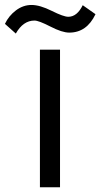

<svg xmlns="http://www.w3.org/2000/svg" viewBox="-78 -749 414 793"><path d="M-57.6 -650.4Q-42 -683.6 -12.2 -706.1Q17.6 -728.5 52.2 -728.5Q86.9 -728.5 135.7 -704.1Q184.6 -679.7 204.1 -679.7Q240.2 -679.7 263.7 -727.5L316.4 -690.4Q280.3 -614.3 208 -614.3Q178.7 -614.3 130.4 -639.2Q82 -664.1 64.5 -664.1Q17.6 -664.1 -12.7 -610.4ZM86.9 24.4V-543.9H169.9V24.4Z"/></svg>

Font: GenEi M Gothic v2 Regular
Style: Regular
Weight: 400
Version: Version 2.0